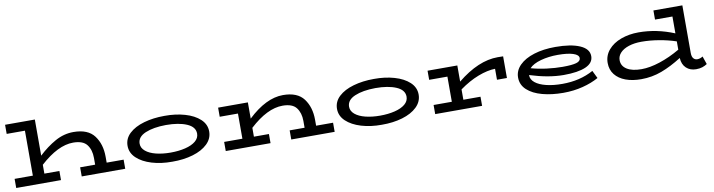

<svg xmlns="http://www.w3.org/2000/svg" viewBox="-26 -1362 7629 2052"><g transform="rotate(-10 3788.0 -335.5)"><path d="M1215 -99V0H743V-99H906V-173Q906 -260 863.5 -316Q821 -372 714 -372Q550 -372 355 -195V-99H518V0H32V-99H230V-587H32V-686H355V-294Q443 -377 538 -430Q633 -483 737 -483Q894 -483 962.5 -391.5Q1031 -300 1031 -163V-99Z M1282 -237Q1282 -315 1341.5 -370.5Q1401 -426 1502 -455Q1603 -484 1725 -484Q1845 -485 1946 -456Q2047 -427 2107.5 -371Q2168 -315 2168 -237Q2168 -160 2109 -103Q2050 -46 1949 -16Q1848 14 1725 13Q1604 14 1503 -16.5Q1402 -47 1342 -103.5Q1282 -160 1282 -237ZM2037 -237Q2037 -310 1949.5 -347.5Q1862 -385 1724 -385Q1587 -384 1500 -347Q1413 -310 1413 -237Q1413 -190 1454.5 -155.5Q1496 -121 1566.5 -103.5Q1637 -86 1724 -86Q1812 -86 1883.5 -103.5Q1955 -121 1996 -155Q2037 -189 2037 -237Z M3488 -99V0H3017V-99H3179V-173Q3179 -260 3136.5 -316Q3094 -372 2987 -372Q2821 -372 2629 -195V-99H2792V0H2306V-99H2504V-372H2306V-471H2629V-295Q2827 -483 3011 -483Q3168 -483 3236 -391.5Q3304 -300 3304 -163V-99Z M3555 -237Q3555 -315 3614.5 -370.5Q3674 -426 3775 -455Q3876 -484 3998 -484Q4118 -485 4219 -456Q4320 -427 4380.5 -371Q4441 -315 4441 -237Q4441 -160 4382 -103Q4323 -46 4222 -16Q4121 14 3998 13Q3877 14 3776 -16.5Q3675 -47 3615 -103.5Q3555 -160 3555 -237ZM4310 -237Q4310 -310 4222.5 -347.5Q4135 -385 3997 -385Q3860 -384 3773 -347Q3686 -310 3686 -237Q3686 -190 3727.5 -155.5Q3769 -121 3839.5 -103.5Q3910 -86 3997 -86Q4085 -86 4156.5 -103.5Q4228 -121 4269 -155Q4310 -189 4310 -237Z M5401 -482V-247H5293V-366Q5209 -364 5107.5 -325Q5006 -286 4902 -211V-99H5088V0H4579V-99H4777V-372H4579V-471H4902V-296Q5132 -483 5342 -483Z M6354 -79Q6280 -37 6180.5 -11.5Q6081 14 5968 14Q5843 14 5741 -13.5Q5639 -41 5579 -96Q5519 -151 5519 -231Q5519 -306 5576.5 -363.5Q5634 -421 5735.5 -452.5Q5837 -484 5967 -484Q6135 -484 6232 -442Q6329 -400 6329 -321Q6329 -247 6245 -210Q6161 -173 6005 -173Q5841 -173 5639 -237V-235Q5639 -188 5682 -153.5Q5725 -119 5801 -100.5Q5877 -82 5975 -82Q6166 -82 6313 -163ZM5668 -306Q5750 -283 5840 -272Q5930 -261 6008 -261Q6110 -261 6157 -274.5Q6204 -288 6204 -322Q6204 -357 6144 -376.5Q6084 -396 5978 -396Q5878 -396 5793 -372.5Q5708 -349 5668 -306Z M7530 -23Q7506 -7 7477.5 2.5Q7449 12 7409 12Q7345 12 7303 -27Q7261 -66 7257 -137Q7144 -65 7037.5 -25Q6931 15 6814 15Q6718 15 6645 -12Q6572 -39 6530.5 -91.5Q6489 -144 6489 -218Q6489 -298 6540.5 -358.5Q6592 -419 6679 -451Q6766 -483 6870 -483Q7066 -483 7257 -404V-587H7068V-686H7382V-170Q7382 -129 7398.5 -110Q7415 -91 7440 -91Q7471 -91 7500 -110ZM6835 -90Q6925 -90 7035 -126Q7145 -162 7257 -227V-317Q7175 -345 7076 -362Q6977 -379 6883 -379Q6806 -379 6746 -359.5Q6686 -340 6653 -305Q6620 -270 6620 -225Q6620 -162 6676.5 -126Q6733 -90 6835 -90Z"/></g></svg>

Font: BioRhyme Expanded
Style: Bold
Weight: 700
Width: 7
Designer: Aoife Mooney
Foundry: Aoife Mooney Type
Version: Version 1.000